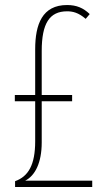

<svg xmlns="http://www.w3.org/2000/svg" viewBox="-20 -744 426 764"><path d="M247 -724C148 -724 120 -647 120 -548V-366H39V-341H120V-182C120 -88 93 -42 40 -23V0H347V-25H80C120 -45 146 -97 146 -177V-341H267V-366H146V-541C146 -651 177 -699 247 -699C269 -699 292 -694 321 -669L337 -688C312 -712 285 -724 247 -724Z"/></svg>

Font: Noto Sans Oriya ExtCond Thin
Style: Regular
Weight: 100
Width: 2
Designer: Amélie Bonet and Sol Matas
Foundry: Google LLC
Version: Version 2.006